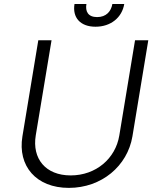

<svg xmlns="http://www.w3.org/2000/svg" viewBox="-20 -929 784 962"><path d="M543 -909.1C536.6 -871.8 512.1 -843.4 466.6 -843.4C421.2 -843.4 406.6 -871.8 413 -909.1H353.3C342 -841.3 382.1 -795.1 458.5 -795.1C535.5 -795.1 591.3 -841.3 602.6 -909.1ZM656.6 -727.3 577.8 -250.4C558.9 -134.6 460.9 -50.1 334.2 -50.1C207.7 -50.1 140.3 -134.6 159.1 -250.4L238.3 -727.3H171.9L92.3 -245.7C67.8 -97.3 161.2 12.4 324.9 12.4C489 12.4 618.6 -97.3 643.5 -245.7L723 -727.3Z"/></svg>

Font: TID UI Light
Style: Italic
Weight: 300
Italic angle: -9.39999°
Designer: The TID Project Authors
Foundry: Bakken & Bæck
Version: Version 1.001;hotconv 1.0.109;makeotfexe 2.5.65596